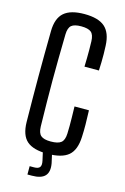

<svg xmlns="http://www.w3.org/2000/svg" viewBox="-141 -869 703 1081"><g transform="rotate(15 210.5 -328.0)"><path d="M211.9 7.6Q130.1 7.6 92.5 -25.2Q54.8 -58 53.5 -134.6Q52.5 -206.7 52 -271.9Q51.5 -337.2 51.5 -399.9Q51.5 -462.5 52 -527.7Q52.5 -592.9 53.5 -665.1Q54.6 -739.4 92.7 -772.9Q130.7 -806.4 211.5 -806.4Q293 -806.4 331.1 -772.8Q369.2 -739.1 372.2 -664.8Q373.5 -640 373.7 -616.4Q373.9 -592.8 373.4 -569.1Q372.9 -545.5 371.6 -520.3H287.5Q288.4 -546.7 288.7 -570.6Q289 -594.6 289 -618.7Q289 -642.7 288.1 -668.3Q286.8 -706.5 269.6 -720.7Q252.5 -734.9 211.5 -734.9Q171.9 -734.9 155 -720.7Q138 -706.5 137 -668.3Q135.5 -591.9 134.6 -526.6Q133.7 -461.3 133.7 -399.6Q133.7 -337.9 134.6 -272.9Q135.5 -207.9 137 -131.1Q138 -92.8 155.2 -78.4Q172.3 -63.9 211.9 -63.9Q254.9 -63.9 272.7 -78.4Q290.6 -92.8 292.1 -131.1Q293.1 -153.7 293.1 -176.2Q293.2 -198.7 292.7 -226Q292.3 -253.4 291.3 -289.3H375.4Q377.2 -243.4 377.6 -206.9Q378 -170.5 376.2 -134.6Q373.2 -58 334.9 -25.2Q296.5 7.6 211.9 7.6ZM134.4 149.4V100.9H159.7Q184.4 100.9 193.1 89.6Q201.8 78.3 196.2 52.5L183.4 -4H236.8L249.5 52.5Q258.5 101.8 236.4 125.6Q214.2 149.4 160.1 149.4Z"/></g></svg>

Font: Big Shoulders Thin
Style: Regular
Weight: 100
Version: Version 2.002